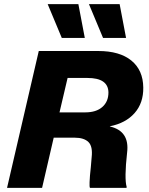

<svg xmlns="http://www.w3.org/2000/svg" viewBox="-20 -906 717 926"><path d="M358 -886 389 -723H278L210 -886ZM557 -886 588 -723H477L409 -886ZM14 0 167 -660H454Q557 -660 613.5 -614Q670 -568 671 -484Q672 -409 629 -360.5Q586 -312 510 -297V-296Q606 -274 593 -170Q579 -44 591 -4L590 0H414Q411 -4 412 -27.5Q413 -51 414 -60Q415 -69 418 -99.5Q421 -130 422 -147Q428 -200 406.5 -221Q385 -242 340 -242H239L183 0ZM267 -364H391Q444 -364 473.5 -390Q503 -416 503 -460Q502 -530 402 -530H306Z"/></svg>

Font: Elaine Sans
Style: Bold Italic
Weight: 700
Italic angle: -13°
Designer: Wei Huang
Foundry: Wei Huang
Version: Version 2.001;December 24, 2019;FontCreator 12.0.0.2547 64-b